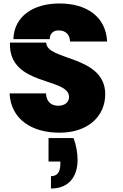

<svg xmlns="http://www.w3.org/2000/svg" viewBox="-20 -756 706 1104"><path d="M266 -531C266 -565 289 -582 318 -581C354 -581 381 -561 383 -517H596C589 -657 483 -736 321 -736C175 -736 61 -665 57 -531ZM37 -511V-504C34 -259 376 -312 377 -199C377 -166 350 -148 315 -148C279 -148 248 -166 244 -219H35C43 -68 165 7 322 7C489 7 585 -90 585 -214C585 -440 246 -406 246 -511ZM259 38V173H327V186C327 235 308 257 273 257V328C378 328 426 257 426 164C426 125 419 82 403 38Z"/></svg>

Font: Poppins STUK1
Style: Regular
Weight: 400
Designer: Jonny Pinhorn (original), Sammy Jo Hughes (modified version)
Foundry: Type Mafia
Version: Version 1.002;hotconv 1.0.109;makeotfexe 2.5.65596